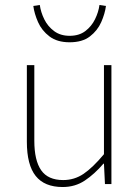

<svg xmlns="http://www.w3.org/2000/svg" viewBox="-20 -740 564 772"><path d="M232 12Q159 12 123.5 -32.5Q88 -77 88 -170V-478H118V-174Q118 -95 145.5 -55.5Q173 -16 234 -16Q279 -16 316 -41Q353 -66 398 -120V-478H428V0H402L398 -82H396Q360 -40 321 -14Q282 12 232 12ZM260 -570Q210 -570 179 -593.5Q148 -617 133 -651Q118 -685 114 -716L140 -720Q144 -691 158 -662.5Q172 -634 197.5 -615Q223 -596 260 -596Q298 -596 323 -615Q348 -634 362 -662.5Q376 -691 380 -720L406 -716Q402 -685 387 -651Q372 -617 341.5 -593.5Q311 -570 260 -570Z"/></svg>

Font: Source Sans 3 VF
Style: Regular
Weight: 200
Designer: Paul D. Hunt
Foundry: Adobe
Version: Version 3.046;hotconv 1.0.118;makeotfexe 2.5.65603